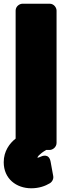

<svg xmlns="http://www.w3.org/2000/svg" viewBox="-48 -768 359 1032"><path d="M-28 104C-28 193 40 244 120 244C162 244 195 232 220 217C233 209 241 193 238 178L224 101C215 53 176 72 171 74C163 78 159 79 153 80C154 76 156 72 161 67C169 59 180 50 200 38H219C235 38 256 23 256 0V-711C256 -727 242 -748 219 -748H73C57 -748 36 -734 36 -711V-23C4 2 -28 44 -28 104Z"/></svg>

Font: Asimov Print
Style: E
Weight: 500
Designer: Google
Version: Version 2.000980; 2014